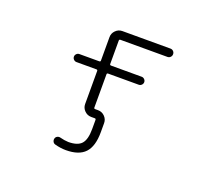

<svg xmlns="http://www.w3.org/2000/svg" viewBox="-124 -719 1248 1100"><g transform="rotate(20 500.0 -169.0)"><path d="M474.6 42V-13.7Q474.6 -21.5 467.8 -21.5H445.3Q421.9 -21.5 404.8 -38.6Q387.7 -55.7 387.7 -79.1V-281.2Q387.7 -288.1 379.9 -288.1H258.8Q249 -288.1 241.7 -295.4Q234.4 -302.7 234.4 -312.5Q234.4 -322.3 241.7 -329.6Q249 -336.9 258.8 -336.9H379.9Q387.7 -336.9 387.7 -343.8V-487.3Q387.7 -510.7 404.8 -527.8Q421.9 -544.9 445.3 -544.9H738.3Q749 -544.9 756.3 -537.6Q763.7 -530.3 763.7 -519.5Q763.7 -508.8 756.3 -501.5Q749 -494.1 738.3 -494.1H452.1Q444.3 -494.1 444.3 -486.3V-343.8Q444.3 -336.9 452.1 -336.9H638.7Q648.4 -336.9 655.8 -329.6Q663.1 -322.3 663.1 -312.5Q663.1 -302.7 655.8 -295.4Q648.4 -288.1 638.7 -288.1H452.1Q444.3 -288.1 444.3 -281.2V-78.1Q444.3 -71.3 452.1 -71.3H469.7Q493.2 -71.3 510.3 -54.2Q527.3 -37.1 527.3 -13.7V42Q527.3 127.9 490.2 167.5Q453.1 207 374 207Q340.8 207 305.7 197.3Q295.9 194.3 291.5 185.1Q287.1 175.8 290 166Q293 156.2 302.2 151.9Q311.5 147.5 321.3 150.4Q346.7 157.2 371.1 158.2Q427.7 158.2 451.2 131.8Q474.6 105.5 474.6 42Z"/></g></svg>

Font: Rounded-X Mgen+ 1m light
Style: Regular
Weight: 200
Designer: [Source Han Sans]
Ryoko NISHIZUKA  (kana & ideographs); Paul D. Hunt (Latin, Greek & Cyrillic); Wenlong ZHANG  (bopomofo
Version: Version 1.059.20150602